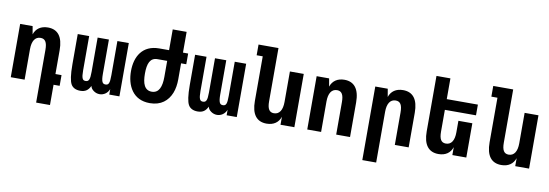

<svg xmlns="http://www.w3.org/2000/svg" viewBox="-66 -1246 5550 1940"><g transform="rotate(10 2709.0 -276.0)"><path d="M347.2 208H489.3V0H551.8V-109.9H489.3V-355C489.3 -492.2 435.5 -560.1 334 -560.1C261.2 -560.1 212.4 -524.9 192.4 -464.8L178.2 -546.9H50.3V0H192.4V-313C192.4 -395 222.2 -443.8 278.8 -443.8C326.2 -443.8 347.2 -410.2 347.2 -333Z M764.6 13.2C816.4 13.2 846.7 -8.3 868.2 -54.7C872.1 -37.1 881.8 -21 901.9 -6.8C918.9 5.4 939.9 13.2 963.4 13.2C1006.3 13.2 1044.9 -13.7 1061 -56.6V0H1165V-546.9H1047.9V-195.8C1047.9 -154.3 1045.4 -128.9 1038.6 -113.8C1031.2 -97.2 1019.5 -93.8 1005.4 -93.8C989.7 -93.8 978.5 -98.1 971.2 -114.7C964.4 -129.9 960.9 -155.3 960.9 -195.8V-546.9H845.2V-195.8C845.2 -155.3 842.3 -129.9 835.4 -114.7C828.1 -98.1 816.4 -93.8 800.8 -93.8C786.6 -93.8 775.4 -97.2 768.1 -113.8C761.2 -128.9 758.3 -154.3 758.3 -195.8V-546.9H641.1V-238.8C641.1 -127.4 651.9 -66.4 668.5 -35.6C685.1 -4.9 717.3 13.2 764.6 13.2Z M1478 14.2C1536.1 14.2 1582.5 -1 1618.2 -26.9C1652.8 -51.8 1679.7 -87.9 1696.8 -131.3C1713.4 -173.8 1720.7 -221.7 1720.7 -272V-437H1773.9V-546.9H1720.7V-759.8H1578.1V-546.9H1478C1391.6 -546.9 1331.1 -515.6 1292 -465.3C1252.9 -415 1235.8 -346.7 1235.8 -272C1235.8 -200.2 1251.5 -127.9 1292 -72.8C1330.6 -20 1390.6 14.2 1478 14.2ZM1477.5 -103C1441.4 -103 1416 -119.6 1400.4 -149.4C1384.8 -178.7 1378.9 -221.2 1378.9 -272C1378.9 -322.8 1384.8 -364.7 1400.4 -393.1C1416 -421.4 1440.9 -437 1478 -437H1578.1V-272C1578.1 -223.1 1571.8 -180.7 1556.2 -150.9C1540.5 -121.1 1515.6 -103 1477.5 -103Z M1968.8 13.2C2020.5 13.2 2050.8 -8.3 2072.3 -54.7C2076.2 -37.1 2085.9 -21 2106 -6.8C2123 5.4 2144 13.2 2167.5 13.2C2210.4 13.2 2249 -13.7 2265.1 -56.6V0H2369.1V-546.9H2252V-195.8C2252 -154.3 2249.5 -128.9 2242.7 -113.8C2235.4 -97.2 2223.6 -93.8 2209.5 -93.8C2193.8 -93.8 2182.6 -98.1 2175.3 -114.7C2168.5 -129.9 2165 -155.3 2165 -195.8V-546.9H2049.3V-195.8C2049.3 -155.3 2046.4 -129.9 2039.6 -114.7C2032.2 -98.1 2020.5 -93.8 2004.9 -93.8C1990.7 -93.8 1979.5 -97.2 1972.2 -113.8C1965.3 -128.9 1962.4 -154.3 1962.4 -195.8V-546.9H1845.2V-238.8C1845.2 -127.4 1856 -66.4 1872.6 -35.6C1889.2 -4.9 1921.4 13.2 1968.8 13.2Z M2676.3 13.2C2749 13.2 2797.9 -22 2817.9 -82V0H2960V-546.9H2817.9V-233.9C2817.9 -151.9 2788.1 -103 2731.4 -103C2684.1 -103 2663.1 -136.7 2663.1 -213.9V-759.8H2458.5V-649.9H2521V-191.9C2521 -54.7 2574.7 13.2 2676.3 13.2Z M3092.3 0H3234.4V-313C3234.4 -395 3264.2 -443.8 3320.8 -443.8C3368.2 -443.8 3389.2 -409.7 3389.2 -333V0H3531.2V-355C3531.2 -491.2 3477.1 -560.1 3376 -560.1C3306.6 -560.1 3255.4 -527.3 3234.4 -464.8L3220.2 -546.9H3092.3Z M3693.8 208H3835.9V-313C3835.9 -395 3865.7 -443.8 3922.4 -443.8C3969.7 -443.8 3990.7 -410.2 3990.7 -333V0H4132.8V-355C4132.8 -492.2 4079.1 -560.1 3977.5 -560.1C3904.8 -560.1 3856 -524.9 3835.9 -464.8L3821.8 -546.9H3693.8Z M4439.9 14.2C4513.2 14.2 4561 -21 4581.1 -81.1V0H4724.1V-351.6H4581.1V-232.9C4581.1 -150.9 4552.2 -103 4495.6 -103C4447.8 -103 4427.2 -136.7 4427.2 -212.9V-437H4746.6V-546.9H4427.2V-759.8H4284.2V-190.9C4284.2 -54.7 4337.9 14.2 4439.9 14.2Z M5084.5 13.2C5157.2 13.2 5206.1 -22 5226.1 -82V0H5368.2V-546.9H5226.1V-233.9C5226.1 -151.9 5196.3 -103 5139.6 -103C5092.3 -103 5071.3 -136.7 5071.3 -213.9V-759.8H4866.7V-649.9H4929.2V-191.9C4929.2 -54.7 4982.9 13.2 5084.5 13.2Z"/></g></svg>

Font: Hack
Style: Bold
Weight: 700
Monospace: yes
Designer: Christopher Simpkins
Foundry: Christopher Simpkins
Version: Version 2.010